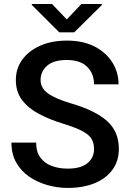

<svg xmlns="http://www.w3.org/2000/svg" viewBox="-20 -922 645 952"><path d="M446.3 -183.1Q446.3 -212.4 433.8 -233.4Q421.4 -254.4 388.4 -272Q355.5 -289.6 293.5 -308.6Q226.1 -329.1 173.1 -357.2Q120.1 -385.3 89.4 -426Q58.6 -466.8 58.6 -524.9Q58.6 -582.5 90.6 -626.5Q122.6 -670.4 179.7 -695.6Q236.8 -720.7 312 -720.7Q391.6 -720.7 448.7 -691.4Q505.9 -662.1 536.9 -612.8Q567.9 -563.5 567.9 -503.9H446.3Q446.3 -556.2 412.6 -590.3Q378.9 -624.5 310.5 -624.5Q245.1 -624.5 213.1 -595.7Q181.2 -566.9 181.2 -524.9Q181.2 -484.9 218.8 -458.3Q256.3 -431.6 334.5 -408.7Q452.6 -374 511 -321.8Q569.3 -269.5 569.3 -184.1Q569.3 -124 537.8 -80.6Q506.3 -37.1 449.5 -13.7Q392.6 9.8 315.9 9.8Q264.6 9.8 215.1 -4.2Q165.5 -18.1 125 -45.9Q84.5 -73.7 60.5 -116Q36.6 -158.2 36.6 -214.8H159.2Q159.2 -168.9 180.2 -140.6Q201.2 -112.3 236.8 -99.1Q272.5 -85.9 315.9 -85.9Q380.4 -85.9 413.3 -112.8Q446.3 -139.6 446.3 -183.1ZM237.8 -902.3 311 -825.7 383.8 -902.3H484.9V-897L348.1 -761.7H273.9L137.7 -897.5V-902.3Z"/></svg>

Font: Vazirmatn RD FD Medium
Style: Regular
Weight: 500
Designer: Saber Rastikerdar
Foundry: Saber Rastikerdar
Version: Version 33.003